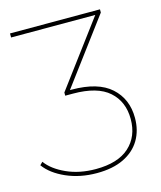

<svg xmlns="http://www.w3.org/2000/svg" viewBox="-134 -596 730 872"><g transform="rotate(-15 230.5 -159.5)"><path d="M214 198Q135 198 70.5 169.5Q6 141 -26 97L-13 84Q16 124 76.5 151.5Q137 179 214 179Q318 179 371.5 130.5Q425 82 425 0Q425 -82 370.5 -130.5Q316 -179 201 -179H165V-194L397 -505L399 -498H-4V-517H419V-502L187 -191L185 -198H200Q324 -198 384.5 -143.5Q445 -89 445 0Q445 59 418.5 103.5Q392 148 340.5 173Q289 198 214 198Z"/></g></svg>

Font: Montserrat Alternates Thin
Style: Regular
Weight: 100
Designer: Julieta Ulanovsky
Foundry: Julieta Ulanovsky
Version: Version 9.000